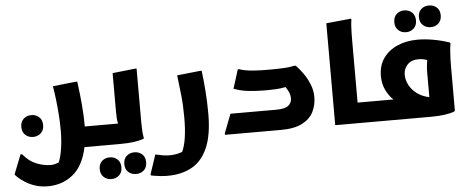

<svg xmlns="http://www.w3.org/2000/svg" viewBox="-101 -970 3427 1393"><g transform="rotate(-5 1612.5 -273.0)"><path d="M28 12Q72 66 126 87Q180 108 228 108Q246 108 261 104Q276 100 288 95Q305 54 314 -7.5Q323 -69 323 -135Q323 -189 319 -246.5Q315 -304 308.5 -359.5Q302 -415 294 -460L462 -478H473Q486 -382 492.5 -303Q499 -224 499 -162Q499 -155 499 -149H628V-20L608 0H484Q455 136 377.5 198Q300 260 196 260Q145 260 104 246.5Q63 233 33 214Q3 195 -15.5 178Q-34 161 -39 154L17 12ZM119 -106Q86 -106 63 -127Q40 -148 40 -185Q40 -223 63 -244Q86 -265 119 -265Q153 -265 176 -244Q199 -223 199 -185Q199 -148 176 -127Q153 -106 119 -106Z M608 0V-129L628 -149H742Q737 -165 735.5 -187Q734 -209 734 -236V-517L899 -535H910V-186Q910 -166 910 -136.5Q910 -107 912 -78.5Q914 -50 918 -32V-24Q888 -12 845 -6Q802 0 739 0ZM761 148Q761 110 784 89.5Q807 69 841 69Q874 69 897 89.5Q920 110 920 148Q920 186 897 206.5Q874 227 841 227Q807 227 784 206.5Q761 186 761 148ZM580 169Q580 131 603 110.5Q626 90 659 90Q692 90 715 110.5Q738 131 738 169Q738 206 715 227Q692 248 659 248Q626 248 603 227Q580 206 580 169Z M991 98Q1017 104 1043 108.5Q1069 113 1095 113Q1122 113 1146 108Q1170 103 1187 96Q1224 17 1224 -150Q1224 -236 1216 -313.5Q1208 -391 1199 -460L1368 -478H1379Q1388 -409 1394 -327.5Q1400 -246 1400 -162Q1400 -9 1359.5 84Q1319 177 1244.5 218.5Q1170 260 1067 260Q1041 260 1013 257Q985 254 965 250.5Q945 247 945 246V236Z M1507 -11 1560 -149H1893Q1956 -149 1981.5 -169Q2007 -189 2007 -221Q2007 -244 1997.5 -266.5Q1988 -289 1975 -307Q1940 -300 1911.5 -298Q1883 -296 1851 -296H1812Q1767 -296 1707.5 -302Q1648 -308 1598 -328L1641 -465H1651Q1694 -451 1746.5 -447Q1799 -443 1849 -443H1881Q1929 -443 1974.5 -445.5Q2020 -448 2050 -455H2062Q2087 -430 2114 -392Q2141 -354 2159 -309Q2177 -264 2177 -217Q2177 -159 2152.5 -109.5Q2128 -60 2070.5 -30Q2013 0 1915 0H1507Z M2310 -742 2491 -760 2494 -752Q2490 -734 2488.5 -707Q2487 -680 2486.5 -652Q2486 -624 2486 -604V-149H2616V-20L2596 0H2310Z M2616 -149H2747Q2713 -181 2692 -226Q2671 -271 2671 -326Q2671 -401 2708 -454.5Q2745 -508 2810.5 -537Q2876 -566 2961 -566Q3012 -566 3072 -555.5Q3132 -545 3191 -525L3195 -517Q3191 -499 3188.5 -469Q3186 -439 3185 -408Q3184 -377 3184 -357V-32L3180 -24Q3150 -12 3106 -6Q3062 0 2999 0H2596V-129ZM2844 -321Q2844 -281 2864 -244Q2884 -207 2921 -180Q2958 -153 3008 -143V-321Q3008 -349 3010.5 -371.5Q3013 -394 3016 -413Q3004 -417 2988.5 -420.5Q2973 -424 2953 -424Q2901 -424 2872.5 -393.5Q2844 -363 2844 -321ZM3062 -648Q3029 -648 3006 -669Q2983 -690 2983 -727Q2983 -765 3006 -785.5Q3029 -806 3062 -806Q3096 -806 3119 -785.5Q3142 -765 3142 -727Q3142 -690 3119 -669Q3096 -648 3062 -648ZM2881 -627Q2848 -627 2825 -648Q2802 -669 2802 -706Q2802 -744 2825 -765Q2848 -786 2881 -786Q2914 -786 2937 -765Q2960 -744 2960 -706Q2960 -669 2937 -648Q2914 -627 2881 -627Z"/></g></svg>

Font: Kufam
Style: Bold
Weight: 700
Designer: Wael Morcos, Artur Schmal
Foundry: Original Type
Version: Version 1.300; ttfautohint (v1.8.3)